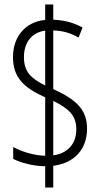

<svg xmlns="http://www.w3.org/2000/svg" viewBox="-20 -780 438 858"><path d="M182 58H218V-39C316 -52 369 -116 369 -205C369 -291 320 -335 218 -382V-644C260 -643 297 -632 331 -612L349 -657C309 -679 266 -690 218 -692V-760H182V-691C97 -683 38 -620 38 -525C38 -434 86 -388 182 -345V-84C132 -85 75 -103 39 -123V-70C74 -52 127 -38 182 -37ZM182 -398C118 -430 87 -459 87 -525C87 -593 125 -636 182 -643ZM218 -86V-329C290 -294 321 -262 321 -202C321 -137 282 -94 218 -86Z"/></svg>

Font: Noto Sans Display Condensed Light
Style: Regular
Weight: 300
Width: 3
Designer: Monotype Design Team
Foundry: Monotype Imaging Inc.
Version: Version 1.900